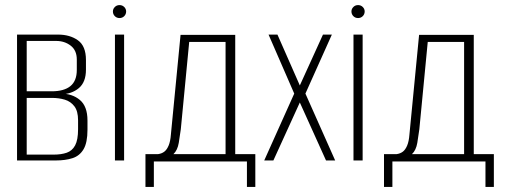

<svg xmlns="http://www.w3.org/2000/svg" viewBox="-20 -631 1986 755"><path d="M47 0V-495H208Q255 -495 286.5 -472.5Q318 -450 318 -395V-357Q318 -308 290 -284.5Q262 -261 219 -260V-263Q264 -263 294 -238Q324 -213 324 -157V-121Q324 -70 308.5 -44Q293 -18 265 -9Q237 0 199 0ZM85 -23H191Q221 -23 242.5 -30.5Q264 -38 275.5 -59.5Q287 -81 287 -123V-158Q287 -194 272.5 -213Q258 -232 235 -239Q212 -246 184 -246H85ZM85 -272H183Q232 -272 257 -292.5Q282 -313 282 -356V-397Q282 -433 258 -451.5Q234 -470 201 -470H85Z M432 0V-495H468V0ZM450 -560Q439 -560 431.5 -567.5Q424 -575 424 -586Q424 -596 431.5 -603.5Q439 -611 450 -611Q461 -611 468.5 -603.5Q476 -596 476 -586Q476 -575 468.5 -567.5Q461 -560 450 -560Z M552 104V-25H602Q616 -27 626 -34.5Q636 -42 643 -58.5Q650 -75 652 -102L690 -494H905V-25H984V104H951V4H585V104ZM662 -25H867V-466H724L691 -123Q688 -99 683 -69.5Q678 -40 662 -25Z M1019 0 1137 -263 1036 -495H1071L1159 -295L1250 -495H1285L1181 -263L1298 0H1262L1159 -228L1055 0Z M1370 0V-495H1406V0ZM1388 -560Q1377 -560 1369.5 -567.5Q1362 -575 1362 -586Q1362 -596 1369.5 -603.5Q1377 -611 1388 -611Q1399 -611 1406.5 -603.5Q1414 -596 1414 -586Q1414 -575 1406.5 -567.5Q1399 -560 1388 -560Z M1490 104V-25H1540Q1554 -27 1564 -34.5Q1574 -42 1581 -58.5Q1588 -75 1590 -102L1628 -494H1843V-25H1922V104H1889V4H1523V104ZM1600 -25H1805V-466H1662L1629 -123Q1626 -99 1621 -69.5Q1616 -40 1600 -25Z"/></svg>

Font: Alumni Sans ExtraLight
Style: Regular
Weight: 250
Version: Version 1.018